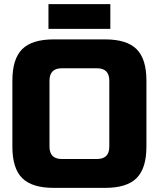

<svg xmlns="http://www.w3.org/2000/svg" viewBox="-20 -901 770 931"><path d="M40 0ZM510 -510Q510 -570 450 -570H280Q220 -570 220 -510V-190Q220 -130 280 -130H450Q510 -130 510 -190ZM690 -190Q690 -85 642.5 -37.5Q595 10 490 10H240Q135 10 87.5 -37.5Q40 -85 40 -190V-510Q40 -615 87.5 -662.5Q135 -710 240 -710H490Q595 -710 642.5 -662.5Q690 -615 690 -510ZM215 -881H515V-761H215Z"/></svg>

Font: Russo One
Style: Regular
Weight: 400
Designer: Jovanny lemonad
Foundry: Jovanny Lemonad
Version: Version 1.001